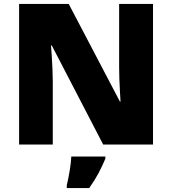

<svg xmlns="http://www.w3.org/2000/svg" viewBox="-20 -734 874 975"><path d="M757 0H504L243 -503H239Q241 -480 243 -447.5Q245 -415 246.5 -382Q248 -349 248 -322V0H77V-714H329L589 -218H592Q591 -241 589 -272Q587 -303 586 -335Q585 -367 585 -391V-714H757ZM515 72Q498 112 480 146Q462 180 433 221H319V207Q327 175 334 132Q341 89 342 61H515Z"/></svg>

Font: Noto Sans Syriac Western Black
Style: Regular
Weight: 900
Designer: Patrick Giasson and the Monotype Design Team
Foundry: Monotype Imaging Inc.
Version: Version 3.000; ttfautohint (v1.8.4.7-5d5b)